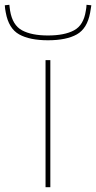

<svg xmlns="http://www.w3.org/2000/svg" viewBox="-90 -781 401 801"><path d="M100 0V-530H120V0ZM110 -613Q34 -613 -10 -637.5Q-54 -662 -66 -729Q-69 -743 -70 -759L-51 -761Q-50 -755 -49.5 -748.5Q-49 -742 -48 -737Q-38 -676 2 -654.5Q42 -633 110 -633Q179 -633 219 -654.5Q259 -676 268 -736Q269 -742 270 -748.5Q271 -755 271 -761L291 -759Q290 -751 288.5 -743Q287 -735 286 -728Q274 -662 230.5 -637.5Q187 -613 110 -613Z"/></svg>

Font: Georama Extended Thin
Style: Regular
Weight: 100
Width: 7
Designer: Jean-Baptiste Levee
Foundry: Production Type
Version: Version 1.000